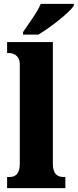

<svg xmlns="http://www.w3.org/2000/svg" viewBox="-20 -979 404 999"><path d="M100 -812V-799H180C242 -836 342 -914 364 -949V-959H192C174 -914 126 -852 100 -812ZM17 0H320V-58H311C279 -58 255 -73 255 -128V-760H17V-703H28C41 -703 83 -696 83 -644V-128C83 -73 60 -58 28 -58H17Z"/></svg>

Font: Noto Serif Myanmar Condensed Black
Style: Regular
Weight: 900
Width: 3
Designer: Ben Mitchell and the Monotype Design Team
Foundry: Monotype Imaging Inc.
Version: Version 2.106